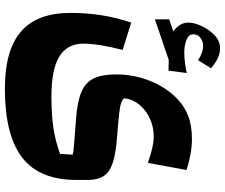

<svg xmlns="http://www.w3.org/2000/svg" viewBox="-90 -604 959 820"><g transform="rotate(90 390.0 -194.5)"><path d="M676.3 -346.2Q604 -371.1 564.9 -371.1Q522 -371.1 485.6 -354Q449.2 -336.9 426.3 -308.1Q403.3 -279.3 400.4 -244.1Q407.2 -236.3 420.7 -231.7Q434.1 -227.1 466.1 -223.4Q498 -219.7 560.5 -214.8Q633.3 -210 674.3 -196.5Q715.3 -183.1 732.2 -157.5Q749 -131.8 749 -89.8V-41.5Q749 117.2 653.3 190.9Q557.6 264.6 359.4 264.6Q194.3 264.6 115 195.8Q35.6 127 35.6 -16.1Q35.6 -155.3 77.1 -274.9L193.8 -238.3Q167 -135.3 167 -70.3Q167 -1 222.7 32.5Q278.3 65.9 393.1 65.9Q473.1 65.9 530 56.9Q586.9 47.9 637.7 28.8L641.1 -24.9Q634.8 -26.9 622.6 -28.3Q610.4 -29.8 580.1 -32.2Q549.8 -34.7 489.3 -39.1Q416.5 -44.4 374.8 -61.5Q333 -78.6 315.7 -114.3Q298.3 -149.9 298.3 -210Q298.3 -279.8 321.3 -343Q344.2 -406.2 384.5 -452.6Q424.8 -499 475.6 -518.1Q515.1 -534.2 574.7 -534.2Q634.8 -534.2 706.5 -511.2ZM127 -540.5Q127 -520.5 150.4 -511Q173.8 -501.5 205.1 -501.5Q223.6 -501.5 247.6 -504.4Q271.5 -507.3 292.5 -512.2L282.2 -434.1L236.3 -435.1L63 -376V-437L114.7 -454.6Q97.7 -466.3 87.4 -482.4Q77.1 -498.5 77.1 -519.5Q77.1 -544.4 91.8 -575.9Q106.4 -607.4 131.1 -630.9Q155.8 -654.3 185.1 -654.3Q208.5 -654.3 227.5 -645.5Q246.6 -636.7 272 -615.7L237.8 -560.5Q204.6 -582 176.8 -582Q157.2 -582 142.1 -570.6Q127 -559.1 127 -540.5Z"/></g></svg>

Font: Pinar-DS3-FD ExtraBold
Style: Regular
Weight: 800
Designer: Amin Abedi
Version: Version 3.000